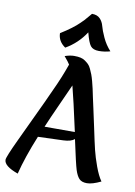

<svg xmlns="http://www.w3.org/2000/svg" viewBox="-137 -1174 898 1280"><g transform="rotate(10 312.5 -534.5)"><path d="M412 -260Q389 -240 337 -238L166 -232Q105 -83 76 33Q-20 -1 -20 -44Q-20 -63 38 -186Q96 -309 169.5 -465.5Q243 -622 269 -693L287 -742Q279 -756 248 -793Q284 -805 310.5 -805Q337 -805 354.5 -801Q372 -797 385.5 -787.5Q399 -778 409.5 -768Q420 -758 429 -738.5Q438 -719 444 -703.5Q450 -688 457.5 -660Q465 -632 469.5 -611.5Q474 -591 481.5 -554.5Q489 -518 497 -484Q505 -450 525 -354.5Q545 -259 556.5 -211.5Q568 -164 589.5 -105Q611 -46 635 -12Q577 16 541 16Q505 16 488 -2.5Q471 -21 459 -58.5Q447 -96 412 -260ZM333 -609Q319 -577 271.5 -472.5Q224 -368 198 -306H403Q356 -522 333 -609ZM543 -877Q506 -866 466.5 -866Q427 -866 410 -887.5Q393 -909 376 -976Q324 -896 242 -849Q192 -883 191 -938Q273 -989 314 -1030Q314 -1030 337 -1053Q343 -1059 359 -1078.5Q375 -1098 379 -1102Q415 -1102 434 -1082Q453 -1062 460 -1034Q467 -1006 488 -960Q509 -914 543 -877Z"/></g></svg>

Font: MeriendaOneRegular
Style: Regular
Weight: 400
Designer: Eduardo Rodriguez Tunni
Foundry: Eduardo Rodriguez Tunni
Version: Version 1.001